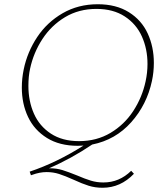

<svg xmlns="http://www.w3.org/2000/svg" viewBox="-20 -683 776 906"><path d="M415 -1Q314 67 211 111H214Q247 111 274.5 119.5Q302 128 344 145Q381 161 409 169.5Q437 178 468 178Q543 178 599 123L612 137Q549 203 464 203Q429 203 398.5 193.5Q368 184 327 165Q287 147 259 138Q231 129 200 129Q168 129 132 142L126 144L120 127Q248 84 374 4Q365 5 347 5Q261 5 201.5 -32Q142 -69 112.5 -131Q83 -193 83 -270Q83 -313 92 -356Q109 -438 155.5 -508Q202 -578 275.5 -620.5Q349 -663 441 -663Q528 -663 588 -625.5Q648 -588 677 -525Q706 -462 706 -386Q706 -343 697 -301Q673 -189 599 -106Q525 -23 415 -1ZM114 -278Q114 -206 140 -147Q166 -88 220 -52.5Q274 -17 353 -17Q436 -17 501.5 -56Q567 -95 609 -159.5Q651 -224 667 -299Q676 -340 676 -381Q676 -452 649.5 -511Q623 -570 568.5 -605.5Q514 -641 435 -641Q352 -641 287 -602Q222 -563 180 -498.5Q138 -434 122 -359Q114 -323 114 -278Z"/></svg>

Font: Ysabeau Extralight
Style: Italic
Weight: 200
Italic angle: -12°
Designer: Christian Thalmann (Catharsis Fonts)
Version: Version 0.003